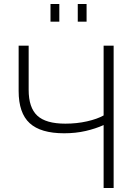

<svg xmlns="http://www.w3.org/2000/svg" viewBox="-20 -938 680 958"><path d="M497 0V-314Q457 -296 407.5 -284.5Q358 -273 300 -273Q183 -273 128 -323.5Q73 -374 73 -484V-710H123V-490Q123 -401 166 -361Q209 -321 306 -321Q363 -321 414 -332.5Q465 -344 497 -362V-710H547V0ZM232 -830V-918H276V-830ZM368 -830V-918H412V-830Z"/></svg>

Font: Raleway Light
Style: Regular
Weight: 300
Designer: Matt McInerney, Pablo Impallari, Rodrigo Fuenzalida
Foundry: Matt McInerney, Pablo Impallari, Rodrigo Fuenzalida
Version: Version 4.026